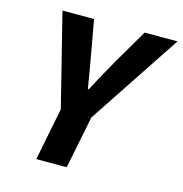

<svg xmlns="http://www.w3.org/2000/svg" viewBox="-99 -743 794 833"><g transform="rotate(15 298.5 -326.0)"><path d="M137.4 0 184.2 -235.9 80.3 -651.8H222.1L250.2 -495.4Q257 -458.4 262.7 -424.2Q268.4 -390 274.8 -351.4H278.8Q299.2 -390 318.3 -425Q337.3 -460 358.8 -497L449.5 -651.8H596.9L321.3 -235.9L274 0Z"/></g></svg>

Font: Source Sans 3
Style: Italic
Weight: 200
Italic angle: -11°
Designer: Paul D. Hunt
Foundry: Adobe
Version: Version 3.046;hotconv 1.0.118;makeotfexe 2.5.65603